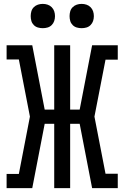

<svg xmlns="http://www.w3.org/2000/svg" viewBox="-20 -968 640 988"><path d="M14 0V-73H77L134 -368L77 -662H14V-735H146L210 -404H259V-735H341V-404H390L454 -735H586V-661H523L466 -368L523 -74H586V0H454L390 -331H341V0H259V-331H210L146 0ZM400 -823Q387 -823 375 -826.5Q363 -830 354 -839Q345 -848 341.5 -860Q338 -872 338 -885Q338 -898 341.5 -910Q345 -922 354 -931Q363 -940 375 -944Q387 -948 400 -948Q413 -948 425 -944Q437 -940 446 -931Q455 -922 459 -910Q463 -898 463 -885Q463 -872 459 -860Q455 -848 446 -839Q437 -830 425 -826.5Q413 -823 400 -823ZM200 -823Q187 -823 175 -826.5Q163 -830 154 -839Q145 -848 141.5 -860Q138 -872 138 -885Q138 -898 141.5 -910Q145 -922 154 -931Q163 -940 175 -944Q187 -948 200 -948Q213 -948 225 -944Q237 -940 246 -931Q255 -922 259 -910Q263 -898 263 -885Q263 -872 259 -860Q255 -848 246 -839Q237 -830 225 -826.5Q213 -823 200 -823Z"/></svg>

Font: Iosevka Curly Slab Extended
Style: Regular
Weight: 400
Width: 7
Monospace: yes
Designer: Belleve Invis
Foundry: Belleve Invis
Version: Version 11.1.0; ttfautohint (v1.8.3)